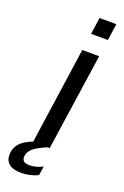

<svg xmlns="http://www.w3.org/2000/svg" viewBox="-217 -758 630 976"><g transform="rotate(20 97.5 -270.0)"><path d="M142 -708H233L220 -617.5H129ZM40 -2.5 115 -525H206.5L130 0H118Q70.5 20 48.5 38.2Q26.5 56.5 23 80L22.5 86.5Q22.5 102 32 109.5Q41.5 117 62 117Q83 117 101.5 111.5Q120 106 133.5 98.5L126 147.5Q111.5 155.5 86 161.8Q60.5 168 34 168Q-7.5 168 -29.2 150.8Q-51 133.5 -51 102Q-51 97.5 -50 87.5Q-46 58.5 -25.5 36.8Q-5 15 40 -2.5Z"/></g></svg>

Font: 1883 Sans
Style: Italic
Weight: 400
Italic angle: -8°
Designer: 1883 Sans project is a fork of Public Sans.
Version: Version 1.009